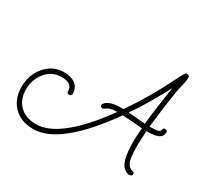

<svg xmlns="http://www.w3.org/2000/svg" viewBox="-159 -912 1259 1200"><g transform="rotate(30 470.0 -312.0)"><path d="M209 78Q113 78 60 19Q13 -34 13 -114Q13 -199 62 -260Q116 -327 201 -327Q245 -327 277 -307Q312 -283 312 -238Q312 -220 294 -220Q279 -220 279 -236Q279 -293 200 -293Q131 -293 86 -237Q45 -184 45 -115Q45 -49 84 -5Q128 43 207 43Q379 43 610 -278Q556 -278 533 -257Q526 -251 518 -251Q502 -251 502 -266Q502 -271 505 -275Q533 -316 634 -312Q737 -459 820 -629Q843 -676 856 -695Q860 -702 869 -702Q888 -702 888 -684Q888 -679 886.5 -666Q885 -653 880 -632L868 -579Q857 -512 847.5 -442Q838 -372 830 -299Q881 -299 893 -305Q906 -311 907 -321Q909 -331 913 -333Q917 -335 923 -335Q940 -335 940 -319Q940 -262 828 -265Q826 -236 824.5 -209.5Q823 -183 823 -160Q823 -62 840 -33Q852 -13 873 -7Q891 -3 891 9Q891 26 868 26Q856 26 837 13Q789 -17 789 -166Q789 -189 790.5 -214Q792 -239 794 -266Q770 -268 734 -271Q698 -274 651 -277Q398 78 209 78ZM796 -300Q800 -344 809 -413.5Q818 -483 834 -579Q793 -502 753 -434.5Q713 -367 673 -310Q693 -309 724 -306.5Q755 -304 796 -300Z"/></g></svg>

Font: Send Flowers
Style: Regular
Weight: 400
Designer: Robert E. Leuschke
Foundry: Robert E. Leuschke
Version: Version 1.010; ttfautohint (v1.8.4.7-5d5b)